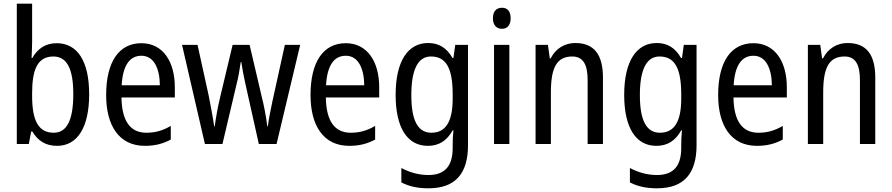

<svg xmlns="http://www.w3.org/2000/svg" viewBox="-20 -780 4830 1040"><path d="M154 -553V-760H71V0H136L149 -68H155C185 -17 228 10 289 10C398 10 463 -88 463 -269C463 -451 398 -546 287 -546C227 -546 184 -517 155 -466H151C152 -493 154 -524 154 -553ZM269 -474C344 -474 377 -405 377 -270C377 -129 342 -61 271 -61C188 -61 154 -127 154 -260V-275C154 -395 179 -474 269 -474Z M746 -546C624 -546 555 -445 555 -265C555 -102 623 10 765 10C819 10 862 -1 905 -24V-98C861 -72 820 -61 773 -61C685 -61 640 -125 638 -252H927V-308C927 -444 864 -546 746 -546ZM746 -478C815 -478 845 -407 846 -318H639C645 -425 682 -478 746 -478Z M1311 -318 1382 0H1478L1606 -537H1523L1454 -224C1443 -172 1434 -124 1431 -96H1428C1420 -158 1408 -216 1398 -255L1332 -537H1240L1173 -256C1159 -199 1149 -139 1143 -96H1140C1133 -147 1121 -208 1110 -264L1050 -537H966L1090 0H1185L1260 -318C1271 -360 1279 -407 1284 -444H1287C1292 -409 1301 -362 1311 -318Z M1853 -546C1731 -546 1662 -445 1662 -265C1662 -102 1730 10 1872 10C1926 10 1969 -1 2012 -24V-98C1968 -72 1927 -61 1880 -61C1792 -61 1747 -125 1745 -252H2034V-308C2034 -444 1971 -546 1853 -546ZM1853 -478C1922 -478 1952 -407 1953 -318H1746C1752 -425 1789 -478 1853 -478Z M2299 -547C2189 -547 2123 -448 2123 -266C2123 -87 2187 10 2297 10C2357 10 2400 -17 2432 -74H2436C2433 -48 2432 -15 2432 5V22C2432 123 2386 168 2301 168C2250 168 2201 155 2154 130V208C2196 230 2243 240 2301 240C2449 240 2515 157 2515 7V-537H2446L2436 -466H2431C2399 -522 2356 -547 2299 -547ZM2314 -474C2396 -474 2432 -412 2432 -269V-245C2432 -121 2394 -61 2317 -61C2244 -61 2208 -126 2208 -265C2208 -401 2243 -474 2314 -474Z M2699 -738C2669 -738 2650 -719 2650 -681C2650 -644 2669 -624 2699 -624C2728 -624 2746 -644 2746 -681C2746 -719 2729 -738 2699 -738ZM2739 -537H2656V0H2739Z M3096 -547C3040 -547 2990 -518 2963 -464H2958L2948 -537H2881V0H2964V-279C2964 -413 2995 -474 3080 -474C3138 -474 3163 -431 3163 -347V0H3246V-360C3246 -488 3195 -547 3096 -547Z M3537 -547C3427 -547 3361 -448 3361 -266C3361 -87 3425 10 3535 10C3595 10 3638 -17 3670 -74H3674C3671 -48 3670 -15 3670 5V22C3670 123 3624 168 3539 168C3488 168 3439 155 3392 130V208C3434 230 3481 240 3539 240C3687 240 3753 157 3753 7V-537H3684L3674 -466H3669C3637 -522 3594 -547 3537 -547ZM3552 -474C3634 -474 3670 -412 3670 -269V-245C3670 -121 3632 -61 3555 -61C3482 -61 3446 -126 3446 -265C3446 -401 3481 -474 3552 -474Z M4061 -546C3939 -546 3870 -445 3870 -265C3870 -102 3938 10 4080 10C4134 10 4177 -1 4220 -24V-98C4176 -72 4135 -61 4088 -61C4000 -61 3955 -125 3953 -252H4242V-308C4242 -444 4179 -546 4061 -546ZM4061 -478C4130 -478 4160 -407 4161 -318H3954C3960 -425 3997 -478 4061 -478Z M4571 -547C4515 -547 4465 -518 4438 -464H4433L4423 -537H4356V0H4439V-279C4439 -413 4470 -474 4555 -474C4613 -474 4638 -431 4638 -347V0H4721V-360C4721 -488 4670 -547 4571 -547Z"/></svg>

Font: Noto Sans Lao UI Cond
Style: Regular
Weight: 400
Width: 3
Designer: Monotype Design Team
Foundry: Monotype Imaging Inc.
Version: Version 2.000